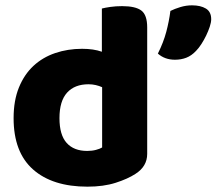

<svg xmlns="http://www.w3.org/2000/svg" viewBox="-20 -684 812 720"><path d="M288 -501Q331 -501 362 -490V-652Q373 -655 393.5 -658Q414 -661 438 -661Q488 -661 510 -644.5Q532 -628 532 -581V-107Q532 -60 488 -32Q459 -13 413.5 1.5Q368 16 308 16Q177 16 104 -48.5Q31 -113 31 -241Q31 -307 51 -356Q71 -405 105.5 -437Q140 -469 187 -485Q234 -501 288 -501ZM363 -357Q352 -362 339 -365Q326 -368 312 -368Q260 -368 231.5 -336.5Q203 -305 203 -241Q203 -178 230 -148Q257 -118 307 -118Q325 -118 340 -122Q355 -126 363 -131ZM715 -493Q698 -475 678.5 -467.5Q659 -460 636 -460Q598 -460 572 -483Q593 -525 603.5 -564.5Q614 -604 619 -643Q635 -651 656.5 -657.5Q678 -664 700 -664Q732 -664 752 -652Q772 -640 772 -612Q772 -600 766.5 -583.5Q761 -567 753 -550.5Q745 -534 735 -518.5Q725 -503 715 -493Z"/></svg>

Font: Baloo Bhai 2 ExtraBold
Style: Regular
Weight: 800
Designer: Supriya Tembe, Noopur Datye and Ek Type
Foundry: Ek Type
Version: Version 1.640;PS 1.000;hotconv 16.6.51;makeotf.lib2.5.65220;